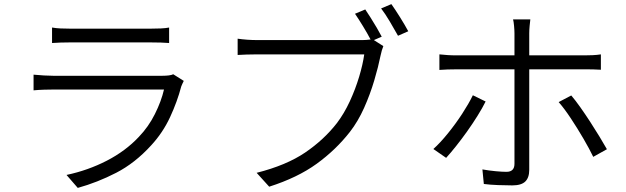

<svg xmlns="http://www.w3.org/2000/svg" viewBox="-20 -875 3040 933"><path d="M232.9 -741.2Q252.4 -737.8 274.2 -736.8Q295.9 -735.8 318.8 -735.8H714.8Q738.3 -735.8 761.5 -736.8Q784.7 -737.8 801.8 -741.2V-666Q784.7 -667.5 761.5 -668.2Q738.3 -668.9 712.9 -668.9H318.8Q297.4 -668.9 274.9 -668.2Q252.4 -667.5 232.9 -666ZM873 -481.9Q870.1 -475.1 866.2 -467.8Q862.3 -460.4 860.8 -455.1Q841.3 -380.9 806.4 -305.7Q771.5 -230.5 714.8 -168.9Q636.2 -82.5 544.7 -35.4Q453.1 11.7 357.9 38.1L303.2 -24.9Q407.2 -46.9 498.8 -94Q590.3 -141.1 654.8 -210Q701.7 -258.8 732.7 -320.8Q763.7 -382.8 776.9 -439.9H237.8Q220.2 -439.9 194.8 -439.2Q169.4 -438.5 143.1 -436V-512.2Q169.4 -509.8 193.6 -508.3Q217.8 -506.8 237.8 -506.8H770Q785.6 -506.8 800 -508.5Q814.5 -510.3 821.8 -514.2Z M1754.9 -829.1Q1766.6 -812 1781.5 -788.3Q1796.4 -764.6 1810.8 -740.2Q1825.2 -715.8 1835 -696.8L1796.9 -680.2L1842.8 -650.9Q1835 -632.3 1829.1 -604Q1818.4 -550.8 1798.6 -483.9Q1778.8 -417 1749.3 -350.8Q1719.7 -284.7 1680.2 -233.9Q1611.8 -146.5 1518.8 -79.1Q1425.8 -11.7 1288.1 32.2L1227.1 -35.2Q1371.6 -71.8 1462.9 -133.8Q1554.2 -195.8 1617.2 -276.9Q1652.3 -323.2 1679.7 -382.3Q1707 -441.4 1725.1 -501.7Q1743.2 -562 1750 -610.8H1231Q1201.7 -610.8 1177.7 -609.9Q1153.8 -608.9 1134.8 -607.9V-687Q1154.3 -684.1 1180.2 -682.1Q1206.1 -680.2 1231 -680.2H1740.2Q1758.3 -680.2 1780.8 -683.1Q1765.1 -712.9 1743.7 -748Q1722.2 -783.2 1705.1 -808.1ZM1881.8 -855Q1899.9 -829.6 1924.1 -791Q1948.2 -752.4 1963.9 -723.1L1914.1 -701.2Q1897 -731.9 1874.3 -770.3Q1851.6 -808.6 1832 -834Z M2557.1 -780.8Q2555.7 -770.5 2553.7 -749.5Q2551.8 -728.5 2551.8 -712.9V-606H2821.8Q2838.4 -606 2860.1 -606.9Q2881.8 -607.9 2899.9 -610.8V-536.1Q2881.3 -537.6 2860.8 -537.8Q2840.3 -538.1 2823.2 -538.1H2551.8V-49.8Q2551.8 -11.7 2532.5 7.1Q2513.2 25.9 2469.2 25.9Q2439 25.9 2399.7 24.4Q2360.4 22.9 2331.1 19L2324.2 -51.8Q2356.9 -45.9 2388.9 -43Q2420.9 -40 2440.9 -40Q2480 -40 2480 -79.1V-538.1H2198.2Q2153.8 -538.1 2115.2 -535.2V-610.8Q2135.3 -608.9 2154.5 -607.4Q2173.8 -606 2196.8 -606H2480V-712.9Q2480 -728 2478 -749.3Q2476.1 -770.5 2473.1 -780.8ZM2755.9 -411.1Q2776.4 -387.2 2800 -353.8Q2823.7 -320.3 2847.7 -283.4Q2871.6 -246.6 2892.8 -211.7Q2914.1 -176.8 2929.2 -149.9L2862.8 -112.8Q2844.2 -151.4 2814.9 -201.7Q2785.6 -252 2753.9 -299.8Q2722.2 -347.7 2694.8 -378.9ZM2339.8 -381.8Q2324.2 -350.1 2300.5 -312.3Q2276.9 -274.4 2249.8 -236.3Q2222.7 -198.2 2196 -164.8Q2169.4 -131.3 2147.9 -107.9L2085.9 -150.9Q2119.6 -181.2 2156.7 -227.1Q2193.8 -272.9 2226.1 -322.5Q2258.3 -372.1 2277.8 -412.1Z"/></svg>

Font: Shanggu Mono N
Style: Regular
Weight: 350
Designer: GuiWonder
Version: Version 1.021